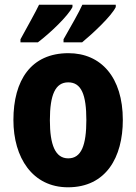

<svg xmlns="http://www.w3.org/2000/svg" viewBox="-20 -786 580 816"><path d="M472 -756V-766H330C316 -734 283 -677 250 -619V-606H329C375 -644 454 -718 472 -756ZM288 -756V-766H146C131 -734 99 -678 67 -619V-606H141C195 -647 268 -717 288 -756ZM502 -276C502 -458 409 -560 271 -560C112 -560 37 -445 37 -276C37 -116 118 10 269 10C431 10 502 -118 502 -276ZM192 -275C192 -383 215 -436 270 -436C326 -436 347 -383 347 -276C347 -169 326 -113 270 -113C215 -113 192 -170 192 -275Z"/></svg>

Font: Noto Sans Lao Looped Condensed ExtraBold
Style: Regular
Weight: 800
Width: 3
Designer: Mark Frömberg, Ben Mitchell
Foundry: The Fontpad Ltd
Version: Version 1.002